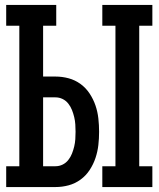

<svg xmlns="http://www.w3.org/2000/svg" viewBox="-20 -755 640 775"><path d="M393 0V-84H446V-651H393V-735H595V-651H542V-84H595V0ZM5 0V-84H58V-651H5V-735H207V-651H154V-446H204Q231 -446 257 -439Q283 -432 305 -416Q327 -400 342 -377Q357 -354 365.5 -329Q374 -304 377 -277Q380 -250 380 -223Q380 -196 377 -169.5Q374 -143 365.5 -117.5Q357 -92 342 -69Q327 -46 305 -30Q283 -14 257 -7Q231 0 204 0ZM154 -84H204Q219 -84 232.5 -90.5Q246 -97 255.5 -109Q265 -121 270.5 -135Q276 -149 279.5 -163.5Q283 -178 284 -193Q285 -208 285 -223Q285 -238 284 -253Q283 -268 279.5 -282.5Q276 -297 270.5 -311Q265 -325 255.5 -337Q246 -349 232.5 -355.5Q219 -362 204 -362H154Z"/></svg>

Font: Iosevka Curly Slab MdEx
Style: Regular
Weight: 500
Width: 7
Monospace: yes
Designer: Belleve Invis
Foundry: Belleve Invis
Version: Version 11.1.0; ttfautohint (v1.8.3)